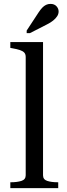

<svg xmlns="http://www.w3.org/2000/svg" viewBox="-20 -966 342 986"><path d="M201 -750V-66Q201 -44 222.5 -37Q244 -30 277 -30H279V0H33V-30H35Q68 -30 90 -37Q112 -44 112 -66V-673Q112 -688 104.5 -696Q97 -704 82 -709Q67 -714 44 -718L33 -720V-750ZM178 -902 117 -809V-796H134L222 -841Q240 -850 253 -860.5Q266 -871 273.5 -882.5Q281 -894 281 -907Q281 -922 270 -934Q259 -946 239 -946Q227 -946 216.5 -941Q206 -936 197 -926.5Q188 -917 178 -902Z"/></svg>

Font: Roboto Serif 144pt
Style: Regular
Weight: 400
Version: Version 1.008